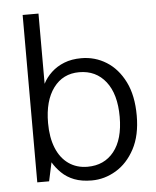

<svg xmlns="http://www.w3.org/2000/svg" viewBox="-52 -752 658 809"><g transform="rotate(-5 277.0 -348.0)"><path d="M304 12Q261 12 230 0Q199 -12 177 -33.5Q155 -55 141 -79L124 0H74V-708H141V-411Q154 -437 177 -458.5Q200 -480 231.5 -492.5Q263 -505 304 -505Q362 -505 410 -475Q458 -445 487 -387Q516 -329 516 -244Q516 -160 485.5 -103Q455 -46 406.5 -17Q358 12 304 12ZM291 -47Q362 -47 403 -98.5Q444 -150 444 -245Q444 -341 402.5 -394Q361 -447 290 -447Q221 -447 181 -393Q141 -339 141 -245Q141 -184 159 -139.5Q177 -95 211 -71Q245 -47 291 -47Z"/></g></svg>

Font: Atkinson Hyperlegible Next Light
Style: Regular
Weight: 300
Designer: Elliott Scott, Megan Eiswerth, Linus Boman, Theodore Petrosky, Letters from Sweden
Foundry: Applied Design Works, Letters from Sweden
Version: Version 2.001